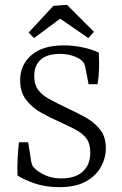

<svg xmlns="http://www.w3.org/2000/svg" viewBox="-20 -763 501 791"><path d="M416 -152Q416 -112 395.5 -75Q375 -38 333 -15Q291 8 225 8Q167 8 122.5 -7.5Q78 -23 52 -40Q51 -74 52.5 -107.5Q54 -141 58 -177H96L109 -95Q110 -90 112.5 -83.5Q115 -77 122 -70Q138 -54 166.5 -41Q195 -28 232 -28Q291 -28 321.5 -56.5Q352 -85 352 -134Q352 -171 336 -192.5Q320 -214 290.5 -229.5Q261 -245 221 -263Q187 -278 150 -298.5Q113 -319 88 -351Q63 -383 63 -433Q63 -495 109 -535.5Q155 -576 243 -576Q281 -576 320 -568Q359 -560 387 -546Q389 -510 388 -478.5Q387 -447 382 -416H345L331 -488Q330 -494 327 -500.5Q324 -507 316 -514Q304 -525 280 -533Q256 -541 227 -541Q175 -541 148 -517.5Q121 -494 121 -450Q121 -415 137 -393Q153 -371 184.5 -354Q216 -337 260 -316Q299 -298 334.5 -278Q370 -258 393 -228.5Q416 -199 416 -152ZM98 -629 200 -739 256 -743 367 -632 344 -606 228 -686 120 -606Z"/></svg>

Font: Yrsa Light
Style: Regular
Weight: 300
Designer: Anna Giedrys (Yrsa+Rasa design), David Brezina (Yrsa art-direction, Rasa art-direction, design)
Foundry: Rosetta Type Foundry
Version: Version 2.004